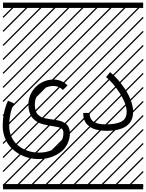

<svg xmlns="http://www.w3.org/2000/svg" viewBox="-23 -990 1107 1453"><path d="M488.3 -343.3 453.1 -309.1Q422.9 -339.4 381.8 -339.4Q327.1 -339.4 283.9 -299.3Q240.7 -259.3 240.7 -198.2Q240.7 -178.2 244.6 -162.6Q248.5 -147 253.7 -136.2Q258.8 -125.5 269.8 -117.2Q280.8 -108.9 289.3 -104.2Q297.9 -99.6 314.7 -95.7Q331.5 -91.8 341.8 -90.3Q352.1 -88.9 373 -85.9Q388.7 -84 397.7 -82.5Q406.7 -81.1 422.6 -77.4Q438.5 -73.7 448.2 -69.3Q458 -64.9 470.2 -57.1Q482.4 -49.3 489.3 -39.8Q496.1 -30.3 501 -15.9Q505.9 -1.5 505.9 15.6Q505.9 55.7 491.7 89.1Q477.5 122.6 454.1 145.3Q430.7 168 399.9 183.8Q369.1 199.7 336.9 206.8Q304.7 213.9 272.5 213.9Q231.9 213.9 192.6 203.9Q153.3 193.8 117.9 172.9Q82.5 151.9 55.7 122.3Q28.8 92.8 13.2 51Q-2.4 9.3 -2.4 -39.6Q-2.4 -138.7 37.1 -228L82 -208.5Q46.4 -126.5 46.4 -39.6Q46.4 8.8 65.2 48.3Q84 87.9 116 113Q147.9 138.2 188.2 151.6Q228.5 165 272.5 165Q320.3 165 361.3 148.9Q402.3 132.8 429.7 97.9Q457 63 457 15.6Q457 -10.7 438 -20.3Q418.9 -29.8 366.2 -37.1Q346.7 -40 334 -42.2Q321.3 -44.4 301.3 -50Q281.2 -55.7 267.8 -62.5Q254.4 -69.3 238.8 -81.8Q223.1 -94.2 213.9 -109.6Q204.6 -125 198.2 -147.7Q191.9 -170.4 191.9 -198.2Q191.9 -253.4 220.2 -297.9Q248.5 -342.3 291.5 -365.2Q334.5 -388.2 381.8 -388.2Q443.8 -388.2 488.3 -343.3ZM0 402.8H530.3V442.9H0ZM0 -970.2H530.3V-930.2H0ZM526.9 410.6 533.7 417.5 525.4 425.8 518.6 418.9ZM526.9 304.7 533.7 311.5 419.4 425.8 412.6 418.9ZM526.9 198.7 533.7 205.6 313.5 425.8 306.6 418.9ZM526.9 92.3 533.7 99.1 207.5 425.8 200.7 418.9ZM526.9 -13.2 533.7 -6.3 101.6 425.8 94.7 418.9ZM526.9 -119.1 533.7 -112.3 3.4 418 -3.4 411.1ZM526.9 -225.6 533.7 -218.8 3.4 311.5 -3.4 304.7ZM526.9 -331.5 533.7 -324.7 3.4 205.6 -3.4 198.7ZM526.9 -438 533.7 -431.2 3.4 99.1 -3.4 92.3ZM526.9 -543.5 533.7 -536.6 3.4 -6.3 -3.4 -13.2ZM526.9 -649.4 533.7 -642.6 3.4 -112.3 -3.4 -119.1ZM526.9 -755.9 533.7 -749 3.4 -218.8 -3.4 -225.6ZM526.9 -861.8 533.7 -855 3.4 -324.7 -3.4 -331.5ZM516.6 -958 523.4 -951.2 3.4 -431.2 -3.4 -438ZM411.1 -958 418 -951.2 3.4 -536.6 -3.4 -543.5ZM305.2 -958 312 -951.2 3.4 -642.6 -3.4 -649.4ZM198.7 -958 205.6 -951.2 3.4 -749 -3.4 -755.9ZM92.3 -958 99.1 -951.2 3.4 -855 -3.4 -861.8Z M606.4 -135.3H655.3Q655.3 -108.9 665 -91.1Q674.8 -73.2 693.4 -64.5Q711.9 -55.7 732.4 -52.2Q752.9 -48.8 780.3 -48.8Q854.5 -48.8 895 -69.6Q935.5 -90.3 935.5 -144Q935.5 -202.6 884.8 -283Q834 -363.3 779.8 -406.2L810.1 -444.3Q838.4 -421.9 868.2 -388.2Q897.9 -354.5 924.3 -314.5Q950.7 -274.4 967.5 -229Q984.4 -183.6 984.4 -144Q984.4 0 780.3 0Q761.7 0 744.4 -2Q727.1 -3.9 706.1 -8.8Q685.1 -13.7 668.2 -23.4Q651.4 -33.2 637 -47.6Q622.6 -62 614.5 -84.5Q606.4 -106.9 606.4 -135.3ZM530.3 402.8H1060.5V442.9H530.3ZM530.3 -970.2H1060.5V-930.2H530.3ZM1057.1 410.6 1064 417.5 1055.7 425.8 1048.8 418.9ZM1057.1 304.7 1064 311.5 949.7 425.8 942.9 418.9ZM1057.1 198.7 1064 205.6 843.8 425.8 836.9 418.9ZM1057.1 92.3 1064 99.1 737.8 425.8 731 418.9ZM1057.1 -13.2 1064 -6.3 631.8 425.8 625 418.9ZM1057.1 -119.1 1064 -112.3 533.7 418 526.9 411.1ZM1057.1 -225.6 1064 -218.8 533.7 311.5 526.9 304.7ZM1057.1 -331.5 1064 -324.7 533.7 205.6 526.9 198.7ZM1057.1 -438 1064 -431.2 533.7 99.1 526.9 92.3ZM1057.1 -543.5 1064 -536.6 533.7 -6.3 526.9 -13.2ZM1057.1 -649.4 1064 -642.6 533.7 -112.3 526.9 -119.1ZM1057.1 -755.9 1064 -749 533.7 -218.8 526.9 -225.6ZM1057.1 -861.8 1064 -855 533.7 -324.7 526.9 -331.5ZM1046.9 -958 1053.7 -951.2 533.7 -431.2 526.9 -438ZM941.4 -958 948.2 -951.2 533.7 -536.6 526.9 -543.5ZM835.4 -958 842.3 -951.2 533.7 -642.6 526.9 -649.4ZM729 -958 735.8 -951.2 533.7 -749 526.9 -755.9ZM622.6 -958 629.4 -951.2 533.7 -855 526.9 -861.8Z"/></svg>

Font: AzarMehrMSRS3
Style: Regular
Weight: 1
Designer: Amin Abedi
Version: Version 1.00